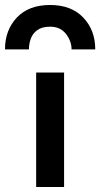

<svg xmlns="http://www.w3.org/2000/svg" viewBox="-66 -750 402 770"><path d="M79 0V-459H191V0ZM-46 -552Q-46 -629 1.5 -679.5Q49 -730 135 -730Q220 -730 268 -679.5Q316 -629 316 -552H221Q221 -585 198.5 -614Q176 -643 135 -643Q103 -643 84 -629.5Q65 -616 57.5 -595Q50 -574 50 -552Z"/></svg>

Font: Alata
Style: Regular
Weight: 400
Designer: Spyros Zevelakis, Eben Sorkin
Foundry: Spyros Zevelakis
Version: Version 1.005; ttfautohint (v1.8.4.7-5d5b)